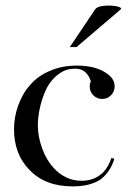

<svg xmlns="http://www.w3.org/2000/svg" viewBox="-20 -656 456 685"><path d="M388 -89Q372 -39 336 -14Q299 9 239 9Q141 9 85 -50Q30 -106 30 -195Q30 -238 45 -280Q53 -301 63 -319Q73 -337 87 -352Q114 -385 160 -404Q202 -422 254 -422Q325 -422 365 -391Q389 -373 389 -348V-346Q388 -328 375.5 -315.5Q363 -303 345 -303Q326 -303 313 -316Q300 -329 300 -348Q300 -353 301 -357Q302 -361 304 -366Q298 -386 284.5 -398.5Q271 -411 248 -411Q217 -411 194 -395Q174 -382 158 -360Q150 -349 144 -336Q138 -323 132 -306Q115 -255 115 -209Q115 -168 131 -125Q146 -84 173 -55Q215 -11 271 -11Q318 -11 349 -42Q365 -58 378 -93ZM319 -622Q325 -631 342 -634Q359 -637 376.5 -636Q394 -635 405 -631Q416 -627 410 -622L253 -488H229Z"/></svg>

Font: Wachinanga
Style: Regular
Weight: 400
Designer: deFharo
Foundry: deFharo
Version: Wachinanga: Version 2.001 2013